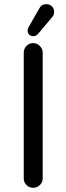

<svg xmlns="http://www.w3.org/2000/svg" viewBox="-20 -894 318 920"><path d="M112.3 -748Q112.3 -755.9 119.1 -767.6L168.9 -854.5Q178.7 -874 202.1 -874Q217.8 -874 228.5 -863.8Q239.3 -853.5 239.3 -836.9Q239.3 -821.3 229.5 -811.5L162.1 -731.4Q153.3 -720.7 139.6 -720.7Q127.9 -720.7 120.1 -728Q112.3 -735.4 112.3 -748ZM93.8 -39.1V-641.6Q93.8 -660.2 106.9 -673.8Q120.1 -687.5 138.7 -687.5Q157.2 -687.5 170.9 -673.8Q184.6 -660.2 184.6 -641.6V-39.1Q184.6 -20.5 170.9 -7.3Q157.2 5.9 138.7 5.9Q120.1 5.9 106.9 -7.3Q93.8 -20.5 93.8 -39.1Z"/></svg>

Font: FakePearl
Style: Regular
Weight: 400
Version: Version 1.2